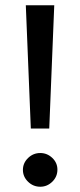

<svg xmlns="http://www.w3.org/2000/svg" viewBox="-20 -700 305 729"><path d="M97 -212 78 -680H186L167 -212ZM133 9Q106 9 86.5 -10Q67 -29 67 -55Q67 -81 86.5 -100Q106 -119 133 -119Q159 -119 178.5 -100.5Q198 -82 198 -56Q198 -29 178.5 -10Q159 9 133 9Z"/></svg>

Font: Teachers Medium
Style: Regular
Weight: 500
Designer: Alfredo Marco Pradil, Chank Diesel
Version: Version 1.001